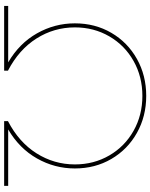

<svg xmlns="http://www.w3.org/2000/svg" viewBox="83 -826 743 950"><g transform="rotate(90 455.0 -351.5)"><path d="M10 -20H289Q195 -75 145.5 -162.5Q96 -250 96 -350Q96 -450 143 -530.5Q190 -611 272 -657Q354 -703 455 -703Q556 -703 638 -657Q720 -611 767 -530.5Q814 -450 814 -350Q814 -250 764.5 -162.5Q715 -75 621 -20H900V0H580V-19Q684 -73 739 -160Q794 -247 794 -350Q794 -444 749.5 -520.5Q705 -597 627.5 -640.5Q550 -684 455 -684Q360 -684 282.5 -640.5Q205 -597 160.5 -520.5Q116 -444 116 -350Q116 -247 171 -160Q226 -73 330 -19V0H10Z"/></g></svg>

Font: Montserrat
Style: Regular
Weight: 400
Designer: Julieta Ulanovsky
Foundry: Julieta Ulanovsky
Version: Version 8.000